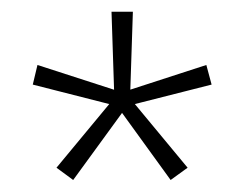

<svg xmlns="http://www.w3.org/2000/svg" viewBox="-20 -659 417 328"><path d="M189.5 -467.5 105 -351.5 76.5 -372.5 168.5 -483.5 169.5 -480.5 36 -514.5 44 -548 177 -505 175 -502 170.5 -639H207L202.5 -502L200 -505L332.5 -548L341.5 -514.5L207.5 -480.5L208.5 -483.5L300.5 -372.5L271.5 -351.5L187.5 -467.5Z"/></svg>

Font: Anek Malayalam Medium ExtraLight
Style: Regular
Weight: 250
Version: Version 1.003